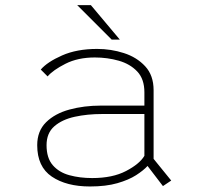

<svg xmlns="http://www.w3.org/2000/svg" viewBox="-20 -698 750 730"><path d="M599.5 9.5 541 -67Q525.5 -50 497.5 -32Q469.5 -14 426.2 -1.5Q383 11 322 11Q232.5 11 177 -26.5Q121.5 -64 121.5 -146Q121.5 -200 155.2 -233.2Q189 -266.5 244.2 -281.5Q299.5 -296.5 363 -296.5H529V-347Q529 -397.5 501.8 -426.2Q474.5 -455 431.5 -467.2Q388.5 -479.5 340.5 -479.5Q276 -479.5 228.8 -455.5Q181.5 -431.5 161 -407.5L135 -433.5Q160 -462.5 216 -487.2Q272 -512 349.5 -512Q402 -512 451 -496.2Q500 -480.5 532 -446Q564 -411.5 564 -355V-94L631 -11.5ZM330.5 -21Q408 -21 459.2 -47.8Q510.5 -74.5 529 -105.5V-264.5H368Q312 -264.5 264 -254Q216 -243.5 186.5 -217.8Q157 -192 157 -146Q157 -97 180.8 -69.8Q204.5 -42.5 244 -31.8Q283.5 -21 330.5 -21ZM435.5 -547.5H404.5L273.5 -678.5H325.5Z"/></svg>

Font: League Mono Thin
Style: Regular
Weight: 100
Width: 6
Designer: Tyler Finck
Foundry: The League of Moveable Type / Tyler Finck
Version: Version 2.300;RELEASE